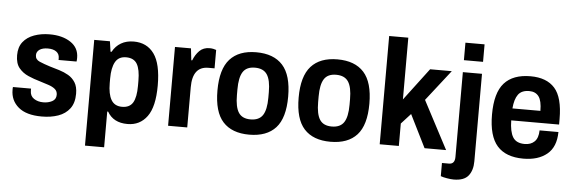

<svg xmlns="http://www.w3.org/2000/svg" viewBox="-54 -906 3824 1279"><g transform="rotate(5 1857.5 -266.5)"><path d="M242 12Q138 12 85.5 -32.5Q33 -77 33 -148Q33 -153 33 -158Q33 -163 34 -167H155Q155 -163 155 -160Q155 -157 155 -153Q155 -118 181 -100.5Q207 -83 244 -83Q277 -83 303 -96.5Q329 -110 329 -141Q329 -165 312 -179Q295 -193 267.5 -202Q240 -211 208 -221Q169 -232 131 -248.5Q93 -265 68 -295.5Q43 -326 43 -381Q43 -435 70 -469.5Q97 -504 144 -521Q191 -538 248 -538Q333 -538 388 -501.5Q443 -465 443 -398Q443 -391 442.5 -383.5Q442 -376 441 -373H321V-385Q321 -413 300.5 -428Q280 -443 244 -443Q208 -443 188 -429Q168 -415 168 -392Q168 -363 197 -350.5Q226 -338 267 -325Q298 -316 331 -306Q364 -296 392.5 -279.5Q421 -263 439 -234.5Q457 -206 457 -159Q457 -97 428.5 -59.5Q400 -22 351.5 -5Q303 12 242 12Z M546 180V-527H651L661 -458H668Q689 -497 725 -518Q761 -539 810 -539Q898 -539 946 -472.5Q994 -406 994 -261Q994 -119 946 -53.5Q898 12 815 12Q720 12 680 -59H674V180ZM769 -99Q820 -99 841.5 -135Q863 -171 863 -247V-281Q863 -357 841.5 -393.5Q820 -430 768 -430Q718 -430 696 -391Q674 -352 674 -280V-249Q674 -176 696.5 -137.5Q719 -99 769 -99Z M1086 0V-527H1193L1202 -448H1208Q1223 -487 1249 -513Q1275 -539 1317 -539Q1330 -539 1342 -536.5Q1354 -534 1361 -531V-408H1320Q1214 -408 1214 -269V0Z M1629 12Q1513 12 1453 -54Q1393 -120 1393 -263Q1393 -406 1453 -472.5Q1513 -539 1629 -539Q1746 -539 1806 -472.5Q1866 -406 1866 -263Q1866 -120 1806 -54Q1746 12 1629 12ZM1629 -90Q1686 -90 1710.5 -127Q1735 -164 1735 -244V-282Q1735 -362 1710.5 -399Q1686 -436 1629 -436Q1573 -436 1549 -399Q1525 -362 1525 -282V-244Q1525 -164 1549 -127Q1573 -90 1629 -90Z M2172 12Q2056 12 1996 -54Q1936 -120 1936 -263Q1936 -406 1996 -472.5Q2056 -539 2172 -539Q2289 -539 2349 -472.5Q2409 -406 2409 -263Q2409 -120 2349 -54Q2289 12 2172 12ZM2172 -90Q2229 -90 2253.5 -127Q2278 -164 2278 -244V-282Q2278 -362 2253.5 -399Q2229 -436 2172 -436Q2116 -436 2092 -399Q2068 -362 2068 -282V-244Q2068 -164 2092 -127Q2116 -90 2172 -90Z M2501 0V-724H2629V-311L2792 -527H2937L2776 -321L2945 0H2801L2692 -219L2629 -150V0Z M3011 -607V-724H3139V-607ZM3012 191Q2994 191 2967 186.5Q2940 182 2925 176V88H2972Q3011 88 3011 40V-527H3139V58Q3139 119 3110 155Q3081 191 3012 191Z M3462 12Q3345 12 3287 -53.5Q3229 -119 3229 -263Q3229 -408 3287.5 -473.5Q3346 -539 3463 -539Q3571 -539 3625.5 -477.5Q3680 -416 3680 -272V-235H3360Q3361 -160 3383.5 -123Q3406 -86 3463 -86Q3504 -86 3528.5 -110Q3553 -134 3554 -185H3680Q3679 -85 3620 -36.5Q3561 12 3462 12ZM3361 -315H3548Q3548 -382 3526.5 -411Q3505 -440 3463 -440Q3412 -440 3389 -408.5Q3366 -377 3361 -315Z"/></g></svg>

Font: Archivo SemiCondensed
Style: Bold
Weight: 680
Width: 4
Designer: Hector Gatti
Foundry: Omnibus-Type
Version: Version 2.001; ttfautohint (v1.8.3)